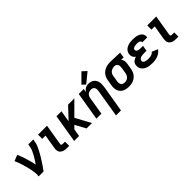

<svg xmlns="http://www.w3.org/2000/svg" viewBox="171 -1989 3401 3401"><g transform="rotate(-45 1872.0 -288.0)"><path d="M146 0H271Q298 -38 324 -76Q350 -114 375 -152.5Q400 -191 423.5 -230.5Q447 -270 468.5 -310.5Q490 -351 508 -392.5Q526 -434 533 -477L542 -530H417L408 -477Q402 -438 384.5 -400Q367 -362 347 -325.5Q327 -289 304.5 -254Q282 -219 258 -184Q247 -245 230 -305Q213 -365 193.5 -423.5Q174 -482 148 -538L36 -494Q53 -456 67 -416.5Q81 -377 93.5 -337Q106 -297 116.5 -256Q127 -215 135.5 -173Q144 -131 149 -87.5Q154 -44 146 0Z M854 0H912V-105H854Q844 -105 835.5 -108Q827 -111 823 -119Q819 -127 821 -136L886 -530H662V-425H744L699 -153Q693 -120 700 -88Q707 -56 731.5 -35.5Q756 -15 788 -7.5Q820 0 854 0Z M1035 0H1160L1183 -142L1240 -199L1318 -55L1348 0H1483L1328 -287L1571 -530H1414L1212 -315L1248 -530H1123Z M1879 205H2004L2088 -298Q2093 -333 2093 -368Q2093 -403 2083 -435Q2073 -467 2050.5 -491Q2028 -515 1996 -526.5Q1964 -538 1929 -538Q1904 -538 1878 -530.5Q1852 -523 1831 -505Q1810 -487 1795 -464L1806 -530H1681L1593 0H1718L1774 -339Q1778 -365 1794 -388.5Q1810 -412 1836 -422.5Q1862 -433 1888 -433Q1910 -433 1929 -424.5Q1948 -416 1957.5 -398Q1967 -380 1968 -358.5Q1969 -337 1965 -315ZM1893 -555 2079 -707 1999 -781 1831 -613Z M2404 8Q2437 8 2470.5 2Q2504 -4 2535.5 -21Q2567 -38 2592 -64.5Q2617 -91 2630.5 -123Q2644 -155 2649 -188L2668 -298Q2672 -322 2671 -345.5Q2670 -369 2661.5 -390.5Q2653 -412 2639 -428L2701 -425L2718 -530L2482 -538H2481Q2446 -538 2411 -532.5Q2376 -527 2342.5 -511Q2309 -495 2281.5 -469Q2254 -443 2239 -409.5Q2224 -376 2218 -342L2200 -232Q2193 -193 2195.5 -155Q2198 -117 2215 -84.5Q2232 -52 2261.5 -30.5Q2291 -9 2328 -0.5Q2365 8 2404 8ZM2405 -97Q2384 -97 2363.5 -105Q2343 -113 2332 -131Q2321 -149 2319.5 -171Q2318 -193 2322 -215L2340 -325Q2343 -347 2354.5 -369Q2366 -391 2386.5 -405.5Q2407 -420 2430 -426.5Q2453 -433 2476 -433Q2503 -433 2523.5 -415.5Q2544 -398 2547 -370.5Q2550 -343 2545 -315L2527 -205Q2524 -184 2514.5 -163.5Q2505 -143 2487.5 -127Q2470 -111 2448.5 -104Q2427 -97 2406 -97Z M2998 8Q3041 8 3085 -1Q3129 -10 3169.5 -35Q3210 -60 3235 -98L3125 -145Q3110 -126 3088 -115Q3066 -104 3043.5 -100.5Q3021 -97 2998 -97Q2982 -97 2966.5 -98.5Q2951 -100 2936 -103.5Q2921 -107 2907.5 -114Q2894 -121 2886 -134Q2878 -147 2881 -163Q2884 -181 2899 -194.5Q2914 -208 2932.5 -213.5Q2951 -219 2969 -221Q2987 -223 3005 -223H3071L3089 -328H3022Q3006 -328 2990.5 -330.5Q2975 -333 2961.5 -339Q2948 -345 2939.5 -358Q2931 -371 2934 -387Q2937 -402 2950 -412.5Q2963 -423 2978.5 -426.5Q2994 -430 3009 -431.5Q3024 -433 3038 -433Q3053 -433 3067.5 -431.5Q3082 -430 3095 -425Q3108 -420 3117.5 -409Q3127 -398 3124 -383Q3124 -382 3123 -381H3247Q3248 -385 3249 -389Q3254 -420 3242.5 -448Q3231 -476 3208.5 -493.5Q3186 -511 3158 -521Q3130 -531 3100 -534.5Q3070 -538 3039 -538Q3011 -538 2983 -535Q2955 -532 2927.5 -523.5Q2900 -515 2874.5 -499Q2849 -483 2833 -457.5Q2817 -432 2812 -405Q2808 -380 2812 -356Q2816 -332 2830 -313.5Q2844 -295 2864 -282Q2845 -276 2827.5 -267.5Q2810 -259 2794 -246Q2778 -233 2769.5 -215Q2761 -197 2758 -178Q2752 -142 2763 -108Q2774 -74 2799.5 -50.5Q2825 -27 2857.5 -14Q2890 -1 2925.5 3.5Q2961 8 2998 8Z M3590 0H3648V-105H3590Q3580 -105 3571.5 -108Q3563 -111 3559 -119Q3555 -127 3557 -136L3622 -530H3398V-425H3480L3435 -153Q3429 -120 3436 -88Q3443 -56 3467.5 -35.5Q3492 -15 3524 -7.5Q3556 0 3590 0Z"/></g></svg>

Font: Iosevka Sparkle
Style: Bold Italic
Weight: 700
Italic angle: -9°
Designer: Belleve Invis
Foundry: Belleve Invis
Version: Version 4.5.0; ttfautohint (v1.8.3)